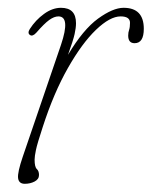

<svg xmlns="http://www.w3.org/2000/svg" viewBox="-20 -452 380 480"><path d="M55 -364.5Q48 -369 54.5 -379.5Q69 -402 90 -417.2Q111 -432.5 132.5 -432.5Q170 -432.5 170 -394Q170 -382.5 166.5 -366.8Q163 -351 150 -315Q188 -378.5 225.2 -405.5Q262.5 -432.5 289 -432.5Q339.5 -432.5 339.5 -380Q339.5 -344 316.5 -344Q300.5 -344 300.5 -363Q300.5 -371 302.8 -377.5Q305 -384 305 -395Q305 -411 281.5 -411Q255 -411 220 -377.5Q185 -344 149.8 -282Q114.5 -220 87 -135Q73 -92.5 69.8 -76.8Q66.5 -61 66.5 -53Q66.5 -34.5 72 -29.5Q77.5 -24.5 77.5 -14.5Q77.5 -4 66.5 1.8Q55.5 7.5 42 7.5Q27 7.5 25.2 -6.8Q23.5 -21 37 -60.5L132.5 -340Q156.5 -411 126 -411Q115.5 -411 103 -402Q90.5 -393 71 -370.5Q61.5 -360 55 -364.5Z"/></svg>

Font: Fraunces 144pt S100 Thin
Style: Italic
Weight: 100
Italic angle: -16°
Version: Version 1.000; ttfautohint (v1.8.3)